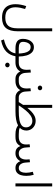

<svg xmlns="http://www.w3.org/2000/svg" viewBox="1231 -1934 962 3464"><g transform="rotate(90 1712.0 -202.0)"><path d="M544.4 -42Q544.4 101.6 485.6 171.9Q426.8 242.2 299.8 242.2Q211.9 242.2 158.2 211.2Q104.5 180.2 80.1 125.5Q55.7 70.8 55.7 -1Q55.7 -47.9 64.9 -97.4Q74.2 -147 90.3 -194.3L142.1 -173.8Q128.9 -130.9 120.1 -86.2Q111.3 -41.5 111.3 2Q111.3 83 154.1 133.3Q196.8 183.6 299.8 183.6Q397.5 183.6 444.1 131.6Q490.7 79.6 490.7 -33.2V-662.6H544.4Z M830.6 -332.5Q890.1 -332.5 927.2 -295.2Q964.4 -257.8 981.7 -195.8Q999 -133.8 999.5 -59.6H1071.8V0H994.6Q978 97.2 912.8 163.6Q847.7 230 710.4 259.3L691.4 208Q799.8 183.6 863.5 134.3Q927.2 85 943.4 0H851.1Q767.6 0 724.1 -32Q680.7 -64 680.7 -135.3Q680.7 -183.6 697.3 -228.8Q713.9 -273.9 747.3 -303.2Q780.8 -332.5 830.6 -332.5ZM846.2 -59.6H946.3Q943.8 -116.7 932.9 -165.5Q921.9 -214.4 897.5 -244.1Q873 -273.9 829.1 -273.9Q794.4 -273.9 773.7 -251.7Q752.9 -229.5 743.9 -198Q734.9 -166.5 734.9 -138.2Q734.9 -94.2 763.9 -76.9Q793 -59.6 846.2 -59.6Z M1052.2 -59.6H1108.9Q1238.3 -59.6 1239.3 -197.3Q1239.3 -218.3 1238.3 -234.9Q1237.3 -251.5 1235.8 -271L1288.1 -277.3L1294.9 -178.2Q1298.3 -125.5 1327.9 -92.5Q1357.4 -59.6 1399.4 -59.6H1418.5V0H1398.9Q1362.8 0 1336.2 -14.2Q1309.6 -28.3 1292.7 -49.1Q1275.9 -69.8 1268.6 -88.9Q1248.5 -45.9 1205.8 -22.9Q1163.1 0 1108.4 0H1052.2ZM1110.4 145.5Q1110.4 128.9 1122.6 117.2Q1134.8 105.5 1152.8 105.5Q1170.4 105.5 1182.6 116.9Q1194.8 128.4 1194.8 145.5Q1194.8 162.1 1182.6 173.8Q1170.4 185.5 1152.8 185.5Q1134.8 185.5 1122.6 173.8Q1110.4 162.1 1110.4 145.5Z M1572.8 -271 1625 -277.3 1631.8 -178.2Q1635.3 -125.5 1664.8 -92.5Q1694.3 -59.6 1736.3 -59.6H1755.4V0H1735.8Q1699.7 0 1673.1 -14.2Q1646.5 -28.3 1629.6 -49.1Q1612.8 -69.8 1605.5 -88.9Q1585.4 -45.9 1542.7 -22.9Q1500 0 1445.3 0H1400.4V-59.6H1445.8Q1575.2 -59.6 1576.2 -197.3Q1576.2 -218.3 1575.2 -234.9Q1574.2 -251.5 1572.8 -271ZM1523.9 -442.4Q1523.9 -459 1536.1 -470.7Q1548.3 -482.4 1566.4 -482.4Q1584 -482.4 1596.2 -470.9Q1608.4 -459.5 1608.4 -442.4Q1608.4 -425.8 1596.2 -414.1Q1584 -402.3 1566.4 -402.3Q1548.3 -402.3 1536.1 -414.1Q1523.9 -425.8 1523.9 -442.4Z M2159.7 -364.3Q2210.4 -364.3 2250 -341.8Q2289.6 -319.3 2312.3 -281.2Q2335 -243.2 2335 -195.8Q2334.5 -157.2 2321.3 -128.4Q2308.1 -99.6 2285.6 -78.1Q2310.5 -67.4 2334.5 -63.5Q2358.4 -59.6 2408.2 -59.6H2430.2V0H2408.2Q2346.2 0 2308.3 -12.2Q2270.5 -24.4 2242.7 -46.9Q2198.7 -22 2133.8 -11Q2068.8 0 1988.8 0H1737.3V-59.6H1821.3Q1832 -77.6 1846.7 -98.9Q1861.3 -120.1 1872.1 -137.7V-662.6H1926.3V-213.9Q1957.5 -253.4 1993.2 -287.6Q2028.8 -321.8 2070.3 -343Q2111.8 -364.3 2159.7 -364.3ZM2162.1 -304.7Q2109.9 -304.7 2061 -270.3Q2012.2 -235.8 1967.5 -179.9Q1922.9 -124 1881.8 -59.6H1986.8Q2069.3 -59.6 2135.3 -70.3Q2201.2 -81.1 2239.5 -109.6Q2277.8 -138.2 2277.8 -190.4Q2277.8 -240.2 2245.1 -272.5Q2212.4 -304.7 2162.1 -304.7Z M2746.6 0Q2689 0 2658.7 -24.9Q2628.4 -49.8 2613.8 -89.8Q2592.8 -46.4 2555.9 -23.2Q2519 0 2446.3 0H2412.1V-59.6H2447.3Q2515.1 -59.6 2551 -92.5Q2586.9 -125.5 2586.9 -192.9Q2586.9 -204.6 2586.2 -216.8Q2585.4 -229 2583 -255.4L2635.3 -262.2L2642.1 -177.7Q2645.5 -131.8 2671.4 -95.7Q2697.3 -59.6 2747.6 -59.6Q2805.7 -59.6 2832 -97.4Q2858.4 -135.3 2858.4 -192.9Q2858.4 -204.6 2857.4 -216.8Q2856.4 -229 2854.5 -255.4L2906.7 -262.2L2913.6 -177.7Q2915.5 -148.4 2926.5 -121.3Q2937.5 -94.2 2958.3 -76.9Q2979 -59.6 3010.7 -59.6Q3057.6 -59.6 3077.4 -98.1Q3097.2 -136.7 3097.2 -189.5Q3097.2 -246.6 3079.1 -313.5L3134.3 -328.6Q3144 -294.9 3148.4 -261.2Q3152.8 -227.5 3152.8 -194.8Q3152.8 -142.6 3139.6 -98.1Q3126.5 -53.7 3095.5 -27.1Q3064.5 -0.5 3011.7 0Q2959.5 0 2929.9 -25.4Q2900.4 -50.8 2887.7 -88.9Q2867.7 -48.8 2831.8 -24.4Q2795.9 0 2746.6 0Z M3342.8 -662.6V0H3288.6V-662.6Z"/></g></svg>

Font: Vazirmatn RD ExtraLight
Style: Regular
Weight: 200
Designer: Saber Rastikerdar
Foundry: Saber Rastikerdar
Version: Version 32.102